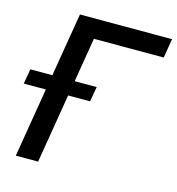

<svg xmlns="http://www.w3.org/2000/svg" viewBox="-126 -820 842 913"><g transform="rotate(15 295.0 -363.5)"><path d="M608.7 -727.3 593 -632.8H249.3L213.1 -414.4H321.4L308.6 -340.9H200.6L144.2 0H34.4L90.9 -340.9H-17.8L-5 -414.4H103.3L155.2 -727.3Z"/></g></svg>

Font: Karasuma Gothic
Style: Medium Italic
Weight: 500
Italic angle: 9.39998°
Designer: Rasmus Andersson / Ryoko Nishizuka
Foundry: Genbu
Version: Version 1.00